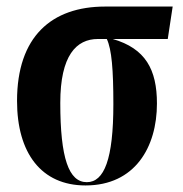

<svg xmlns="http://www.w3.org/2000/svg" viewBox="-20 -556 558 586"><path d="M241 10C392 10 459 -107 459 -240C459 -344 424 -408 324 -437H492L507 -536H301C137 -536 32 -444 32 -248C32 -89 106 10 241 10ZM245 0C190 0 164 -73 164 -242C164 -387 213 -437 279 -437H306C321 -405 326 -343 326 -238C326 -70 298 0 245 0Z"/></svg>

Font: Noto Serif Display ExtraCondensed
Style: Bold
Weight: 700
Width: 2
Designer: Monotype Design Team
Foundry: Monotype Imaging Inc.
Version: Version 2.009